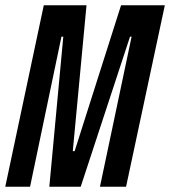

<svg xmlns="http://www.w3.org/2000/svg" viewBox="-29 -708 645 728"><path d="M-9 0 137 -688H299L247 -135H254L430 -688H596L449 0H350L470 -569H464L277 0H158L211 -569H204L85 0Z"/></svg>

Font: Saira UltraCondensed
Style: Bold Italic
Weight: 700
Width: 1
Italic angle: -12°
Designer: Hector Gatti with collaboration of the Omnibus-Type team
Foundry: Omnibus-Type
Version: Version 1.101